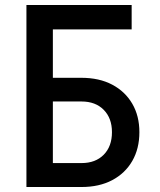

<svg xmlns="http://www.w3.org/2000/svg" viewBox="-20 -750 640 770"><path d="M86 0V-730H508V-632H192V-438H306Q378 -438 430 -410.5Q482 -383 510.5 -334Q539 -285 539 -220Q539 -154 510.5 -104.5Q482 -55 430 -27.5Q378 0 307 0ZM192 -96H307Q363 -96 396 -129.5Q429 -163 429 -220Q429 -276 396 -309.5Q363 -343 307 -343H192Z"/></svg>

Font: JetBrains Mono NL SemiBold
Style: Regular
Weight: 600
Designer: Philipp Nurullin, Konstantin Bulenkov
Foundry: JetBrains
Version: Version 2.304; ttfautohint (v1.8.4.7-5d5b)